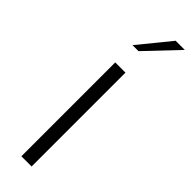

<svg xmlns="http://www.w3.org/2000/svg" viewBox="-263 -768 771 771"><g transform="rotate(45 122.0 -383.0)"><path d="M82 0V-533H140V0ZM82 -631 192 -766H244L116 -631Z"/></g></svg>

Font: Exo Thin Light
Style: Regular
Weight: 300
Version: Version 2.000